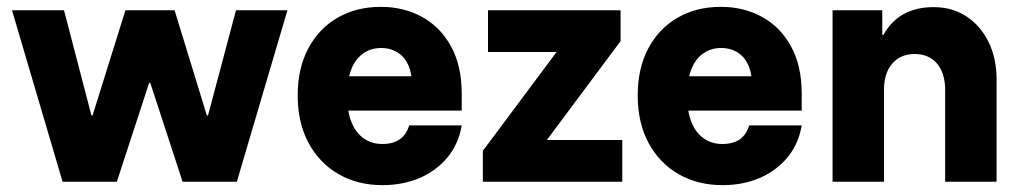

<svg xmlns="http://www.w3.org/2000/svg" viewBox="-20 -530 2982 560"><path d="M162.5 0 15 -500H166.7L246.7 -193.3H250L345.8 -500H489.2L583.3 -193.3H586.7L668.3 -500H818.3L670.8 0H512.5L418.3 -288.3H415L320.8 0Z M1095.8 10Q1023.3 10 967.5 -22.1Q911.7 -54.2 880 -112.9Q848.3 -171.7 848.3 -251.7Q848.3 -330.8 879.2 -388.8Q910 -446.7 964.6 -478.3Q1019.2 -510 1090.8 -510Q1157.5 -510 1210.8 -480.8Q1264.2 -451.7 1295.4 -395Q1326.7 -338.3 1326.7 -256.7V-207.5H995.8Q1004.2 -160 1030.4 -135Q1056.7 -110 1095 -110Q1157.5 -110 1173.3 -164.2H1326.7Q1317.5 -110 1285 -70.8Q1252.5 -31.7 1203.8 -10.8Q1155 10 1095.8 10ZM998.3 -307.5H1180Q1173.3 -349.2 1149.6 -369.6Q1125.8 -390 1091.7 -390Q1057.5 -390 1032.9 -369.2Q1008.3 -348.3 998.3 -307.5Z M1388.3 0V-90L1603.3 -378.3H1403.3V-500H1790V-410L1575 -121.7H1795V0Z M2087.5 10Q2015 10 1959.2 -22.1Q1903.3 -54.2 1871.7 -112.9Q1840 -171.7 1840 -251.7Q1840 -330.8 1870.8 -388.8Q1901.7 -446.7 1956.2 -478.3Q2010.8 -510 2082.5 -510Q2149.2 -510 2202.5 -480.8Q2255.8 -451.7 2287.1 -395Q2318.3 -338.3 2318.3 -256.7V-207.5H1987.5Q1995.8 -160 2022.1 -135Q2048.3 -110 2086.7 -110Q2149.2 -110 2165 -164.2H2318.3Q2309.2 -110 2276.7 -70.8Q2244.2 -31.7 2195.4 -10.8Q2146.7 10 2087.5 10ZM1990 -307.5H2171.7Q2165 -349.2 2141.2 -369.6Q2117.5 -390 2083.3 -390Q2049.2 -390 2024.6 -369.2Q2000 -348.3 1990 -307.5Z M2408.3 0V-500H2553.3V-428.3H2556.7Q2601.7 -509.2 2703.3 -509.2Q2757.5 -509.2 2798.8 -482.1Q2840 -455 2863.3 -407.5Q2886.7 -360 2886.7 -297.5V0H2736.7V-267.5Q2736.7 -316.7 2712.9 -344.6Q2689.2 -372.5 2647.5 -372.5Q2606.7 -372.5 2582.5 -344.6Q2558.3 -316.7 2558.3 -267.5V0Z"/></svg>

Font: Funnel Sans ExtraBold
Style: Regular
Weight: 800
Version: Version 1.000; Beta; Release 5; Build 24; ttfautohint (v1.8.